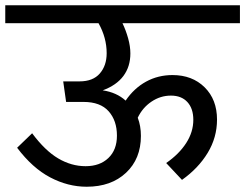

<svg xmlns="http://www.w3.org/2000/svg" viewBox="-40 -709 931 729"><path d="M455 -506Q455 -456 428.5 -420.5Q402 -385 350 -366Q403 -358 437 -327Q469 -374 514.5 -399Q560 -424 615 -424Q690 -424 737 -377.5Q784 -331 784 -255Q784 -187 748.5 -128.5Q713 -70 651 -26L591 -90Q640 -124 667 -166Q694 -208 694 -254Q694 -297 671.5 -321.5Q649 -346 609 -346Q569 -346 535 -323Q501 -300 483 -262Q495 -231 495 -193Q495 -106 438.5 -53Q382 0 289 0Q218 0 150.5 -35.5Q83 -71 25 -148L82 -203Q131 -137 181 -107.5Q231 -78 285 -78Q339 -78 371.5 -109Q404 -140 404 -194Q404 -251 372.5 -286.5Q341 -322 277 -322H211L200 -400H262Q313 -400 339 -430Q365 -460 365 -507Q365 -566 334 -621H-20V-689H871V-621H425Q438 -594 446.5 -563.5Q455 -533 455 -506Z"/></svg>

Font: Fira GO
Style: Regular
Weight: 400
Designer: Carrois Corporate
Foundry: Carrois Corporate GbR
Version: Version 0.300